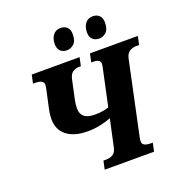

<svg xmlns="http://www.w3.org/2000/svg" viewBox="-160 -1062 1130 1199"><g transform="rotate(-20 405.5 -463.0)"><path d="M331 0 343 -56H362Q389 -56 407.5 -68.5Q426 -81 432 -111L471 -291Q440 -279 400 -270Q360 -261 315 -261Q226 -261 176 -300Q126 -339 126 -411Q126 -440 133 -472L161 -601Q164 -616 164 -626Q164 -658 107 -658H94L106 -714H424L412 -658H402Q376 -658 358 -645.5Q340 -633 333 -603L304 -468Q299 -441 299 -418Q299 -344 391 -344Q417 -344 439.5 -347Q462 -350 485 -358L537 -601Q541 -617 541 -628Q541 -658 492 -658H481L493 -714H811L799 -658H781Q755 -658 735.5 -645.5Q716 -633 709 -603L605 -113Q602 -98 602 -88Q602 -56 658 -56H671L659 0ZM580 -781Q553 -781 536.5 -796.5Q520 -812 520 -843Q520 -880 538 -903Q556 -926 587 -926Q614 -926 630.5 -910.5Q647 -895 647 -864Q647 -818 626 -799.5Q605 -781 580 -781ZM366 -781Q339 -781 322.5 -796.5Q306 -812 306 -843Q306 -880 324 -903Q342 -926 374 -926Q400 -926 416.5 -910.5Q433 -895 433 -864Q433 -818 411.5 -799.5Q390 -781 366 -781Z"/></g></svg>

Font: Noto Serif SemiCondensed ExtraBold
Style: Italic
Weight: 800
Width: 4
Italic angle: -12°
Designer: Monotype Design Team
Foundry: Monotype Imaging Inc.
Version: Version 2.014; ttfautohint (v1.8.4.7-5d5b)